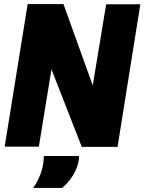

<svg xmlns="http://www.w3.org/2000/svg" viewBox="-20 -721 710 944"><path d="M3 0 116 -701H292L436 -301L502 -700H670L558 1H382L233 -380L171 0ZM195 46H368Q369 50 368.5 54Q368 58 368 62Q364 90 352 116Q340 142 323.5 163.5Q307 185 286 203H143Q165 172 177.5 139Q190 106 194 73Q195 66 195 59Q195 52 195 46Z"/></svg>

Font: Georama ExtraBold
Style: Italic
Weight: 800
Italic angle: -9°
Version: Version 1.001